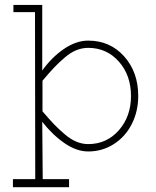

<svg xmlns="http://www.w3.org/2000/svg" viewBox="-20 -610 640 790"><path d="M33.2 127H125L124 -560.1H35.2V-589.8H153.8V-319.8Q192.9 -374.5 243.2 -408.7Q293.5 -442.9 342.8 -442.9Q432.6 -442.9 490.7 -378.2Q548.8 -313.5 548.8 -214.8Q548.8 -152.8 522.7 -100.6Q496.6 -48.3 449 -17.6Q401.4 13.2 342.8 13.2Q294.9 13.2 245.1 -21.2Q195.3 -55.7 153.8 -108.9L155.8 127H264.2V160.2H33.2ZM154.8 -151.9Q183.6 -118.2 202.6 -98.4Q221.7 -78.6 246.3 -57.6Q271 -36.6 294.7 -26.9Q318.4 -17.1 342.8 -17.1Q418.9 -17.1 469 -74Q519 -130.9 519 -214.8Q519 -300.3 469 -356.7Q418.9 -413.1 342.8 -413.1Q318.4 -413.1 294.9 -403.8Q271.5 -394.5 247.3 -374Q223.1 -353.5 203.4 -332.8Q183.6 -312 154.8 -277.8Z"/></svg>

Font: Compagnon Light
Style: Regular
Weight: 400
Designer: Juliette Duhe, Lea Pradine
Foundry: Velvetyne Type Foundry
Version: Version 1.000;PS 001.000;hotconv 1.0.88;makeotf.lib2.5.64775